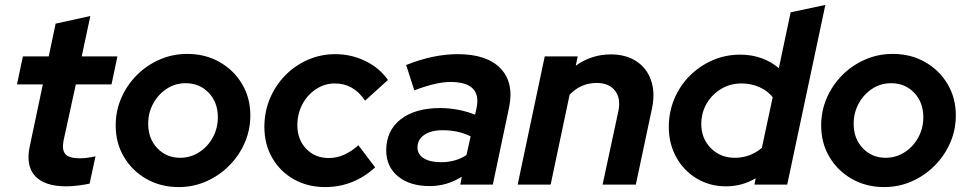

<svg xmlns="http://www.w3.org/2000/svg" viewBox="-20 -750 3933 780"><path d="M249 7Q161 7 122.5 -35Q84 -77 101 -156L154 -407H49L73 -521H178L206 -654L347 -685L312 -521H457L433 -407H288L238 -178Q231 -140 246 -123.5Q261 -107 304 -107Q320 -107 335 -109Q350 -111 368 -115L344 -4Q326 0 299 3.5Q272 7 249 7Z M706 10Q633 10 575 -23Q517 -56 483.5 -112.5Q450 -169 450 -240Q450 -300 473 -352.5Q496 -405 536 -445Q576 -485 628.5 -508Q681 -531 741 -531Q814 -531 872 -498Q930 -465 963.5 -408.5Q997 -352 997 -281Q997 -222 974 -169.5Q951 -117 910.5 -76.5Q870 -36 817.5 -13Q765 10 706 10ZM712 -109Q754 -109 789 -131.5Q824 -154 844.5 -191.5Q865 -229 865 -274Q865 -334 828 -373Q791 -412 734 -412Q692 -412 657.5 -389.5Q623 -367 602.5 -329.5Q582 -292 582 -247Q582 -187 619 -148Q656 -109 712 -109Z M1301 10Q1230 10 1174 -21.5Q1118 -53 1086 -108.5Q1054 -164 1054 -234Q1054 -296 1076.5 -349.5Q1099 -403 1138.5 -443.5Q1178 -484 1230.5 -507Q1283 -530 1342 -530Q1407 -530 1464.5 -502Q1522 -474 1556 -425L1463 -341Q1417 -411 1340 -411Q1299 -411 1264 -388Q1229 -365 1208.5 -326.5Q1188 -288 1188 -241Q1188 -183 1224 -145.5Q1260 -108 1316 -108Q1378 -108 1436 -160L1504 -70Q1416 10 1301 10Z M1726 6Q1645 6 1597 -33.5Q1549 -73 1549 -139Q1549 -219 1607.5 -265Q1666 -311 1768 -311Q1805 -311 1841.5 -304Q1878 -297 1910 -284L1916 -311Q1938 -417 1810 -417Q1782 -417 1746.5 -409Q1711 -401 1663 -383L1630 -486Q1688 -509 1740 -519.5Q1792 -530 1839 -530Q1958 -530 2013.5 -472Q2069 -414 2048 -313L1982 0H1850L1856 -32Q1795 6 1726 6ZM1772 -91Q1800 -91 1826 -98Q1852 -105 1875 -120L1892 -196Q1842 -221 1778 -221Q1731 -221 1703.5 -202Q1676 -183 1676 -151Q1676 -123 1701.5 -107Q1727 -91 1772 -91Z M2083 0 2193 -521H2327L2319 -483Q2383 -529 2461 -529Q2523 -529 2565.5 -501Q2608 -473 2625 -423.5Q2642 -374 2629 -311L2563 0H2428L2492 -298Q2503 -350 2478.5 -381.5Q2454 -413 2404 -413Q2339 -413 2294 -365L2217 0Z M2929 7Q2864 7 2811 -24.5Q2758 -56 2727.5 -111Q2697 -166 2697 -234Q2697 -295 2719.5 -348.5Q2742 -402 2782 -442Q2822 -482 2874.5 -505Q2927 -528 2987 -528Q3034 -528 3074 -513.5Q3114 -499 3144 -473L3192 -700L3333 -730L3178 0H3045L3050 -26Q2995 7 2929 7ZM2965 -109Q3027 -109 3075 -149L3119 -355Q3099 -381 3065 -396Q3031 -411 2992 -411Q2947 -411 2910 -389Q2873 -367 2851 -329.5Q2829 -292 2829 -246Q2829 -187 2868 -148Q2907 -109 2965 -109Z M3572 10Q3499 10 3441 -23Q3383 -56 3349.5 -112.5Q3316 -169 3316 -240Q3316 -300 3339 -352.5Q3362 -405 3402 -445Q3442 -485 3494.5 -508Q3547 -531 3607 -531Q3680 -531 3738 -498Q3796 -465 3829.5 -408.5Q3863 -352 3863 -281Q3863 -222 3840 -169.5Q3817 -117 3776.5 -76.5Q3736 -36 3683.5 -13Q3631 10 3572 10ZM3578 -109Q3620 -109 3655 -131.5Q3690 -154 3710.5 -191.5Q3731 -229 3731 -274Q3731 -334 3694 -373Q3657 -412 3600 -412Q3558 -412 3523.5 -389.5Q3489 -367 3468.5 -329.5Q3448 -292 3448 -247Q3448 -187 3485 -148Q3522 -109 3578 -109Z"/></svg>

Font: Red Hat Display
Style: Bold Italic
Weight: 700
Italic angle: -12°
Designer: Pentagram, MCKL
Foundry: Pentagram, MCKL
Version: Version 1.023; ttfautohint (v1.8.3)